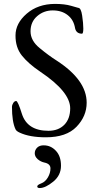

<svg xmlns="http://www.w3.org/2000/svg" viewBox="-20 -684 505 979"><path d="M183.1 274.9Q169.9 274.9 169.9 266.6Q169.9 258.8 190.4 251Q210.9 243.2 224.1 220.7Q237.3 198.2 237.3 174.8Q237.3 151.4 207 145Q188 141.1 172.4 127.9Q157.2 114.3 157.2 97.7Q157.2 81.1 169.4 68.8Q182.1 56.6 203.1 57.1Q239.3 57.1 265.1 85Q291 112.3 291 161.1Q291 210 251.5 242.2Q211.9 274.4 183.1 274.9ZM227.1 -17.1Q277.8 -17.1 308.1 -47.9Q337.9 -78.6 337.9 -131.8Q337.9 -215.8 186 -317.9Q125 -358.9 91.8 -400.4Q58.6 -441.9 59.1 -503.4Q59.1 -564.9 116.2 -614.3Q173.3 -663.6 259.8 -664.1Q309.6 -664.1 342.8 -654.3Q376 -644.5 378.9 -644Q393.1 -644 398.9 -604.5Q404.8 -564.9 404.8 -538.6Q404.8 -512.2 397.9 -512.2Q369.1 -512.2 362.8 -540Q356 -583 325.2 -606.9Q294.9 -630.9 249 -630.9Q203.1 -630.9 169.4 -601.6Q135.7 -572.3 135.7 -524.4Q135.7 -476.6 182.1 -439Q228 -400.9 269 -375Q421.9 -275.9 421.9 -160.2Q421.9 -91.3 370.1 -37.6Q318.4 16.1 213.9 16.1Q130.9 16.1 80.1 -7.8Q63 -15.6 59.1 -24.9Q41 -63 41 -140.1Q41 -147.9 47.4 -158.7Q53.7 -168.9 62.5 -168.9Q71.3 -168.9 91.8 -103Q119.6 -17.1 227.1 -17.1Z"/></svg>

Font: EBGaramond
Style: Regular
Weight: 400
Version: Version 000.012g